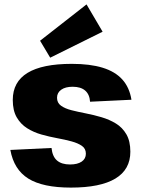

<svg xmlns="http://www.w3.org/2000/svg" viewBox="-20 -841 645 872"><path d="M302 11Q174 11 108.5 -30Q43 -71 27 -160L214 -169Q218 -130 239 -112Q260 -94 298 -94Q332 -94 351 -107Q370 -120 370 -143Q370 -166 352 -178.5Q334 -191 304.5 -199Q275 -207 239.5 -213.5Q204 -220 168.5 -230Q133 -240 103.5 -258.5Q74 -277 56 -308Q38 -339 38 -387Q38 -469 105 -510Q172 -551 306 -551Q389 -551 446 -533.5Q503 -516 535.5 -480Q568 -444 577 -388L389 -379Q387 -412 367 -429.5Q347 -447 310 -447Q277 -447 258 -433.5Q239 -420 239 -397Q239 -374 257 -361Q275 -348 304.5 -340.5Q334 -333 370 -326Q406 -319 441.5 -308.5Q477 -298 506.5 -280Q536 -262 554 -231Q572 -200 572 -152Q572 -71 504 -30Q436 11 302 11ZM446 -697 208 -579 162 -656 373 -821Z"/></svg>

Font: Pathway Extreme SemiCondensed ExtraBold
Style: Regular
Weight: 800
Width: 4
Version: Version 1.001;gftools[0.9.26]